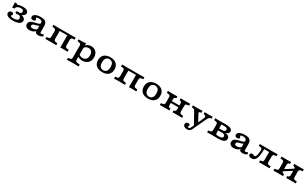

<svg xmlns="http://www.w3.org/2000/svg" viewBox="398 -2579 7868 4924"><g transform="rotate(30 4331.5 -117.5)"><path d="M246.1 11.3Q145.2 11.3 88.3 -17.6Q31.5 -46.5 31.5 -97.7Q31.5 -129.6 53.6 -150.2Q75.7 -170.8 109.5 -170.8Q135.1 -170.8 150.8 -159.3Q166.4 -147.8 166.4 -128.4Q166.4 -114.7 159.8 -105Q153.2 -95.4 146.4 -88.1Q139.5 -80.8 139.5 -73.1Q139.5 -60.8 164.6 -53.4Q189.7 -46 232 -46Q296.8 -46 331.4 -65.2Q365.9 -84.4 365.9 -120.2Q365.9 -147.1 349 -167.2Q332 -187.2 300.7 -195.2Q287.8 -190.4 273 -187.4Q258.3 -184.4 247 -184.4Q224.4 -184.4 210.7 -194Q197 -203.7 197 -219Q197 -235.1 212.3 -244.8Q227.6 -254.5 253.5 -254.5Q263.4 -254.5 275.3 -252.7Q287.1 -250.9 301.5 -246.8Q323 -256.2 335.9 -273.8Q348.7 -291.4 348.7 -311.4Q348.7 -339.3 326.2 -354.1Q303.6 -368.8 261.2 -368.8Q204.3 -368.8 168.3 -344.7Q132.4 -320.7 118.8 -273.5H59.9Q61.9 -308.1 61.1 -334.1Q60.3 -360 58.6 -381.2Q56.8 -402.4 54.3 -421H113.2Q116.8 -411 121.8 -406.5Q126.8 -402.1 134.5 -402.1Q147.8 -402.1 168.3 -408.8Q188.8 -415.4 219.6 -421.9Q250.5 -428.3 294.1 -428.3Q371 -428.3 415.2 -401.1Q459.4 -373.9 459.4 -326.8Q459.4 -294.4 436.8 -269.3Q414.2 -244.2 368.3 -225.3V-223.7Q423.2 -213.2 452.4 -185.6Q481.6 -158.1 481.6 -116.9Q481.6 -57.6 418.9 -23.2Q356.2 11.3 246.1 11.3Z M899.3 -208.2V-305.4Q899.3 -337.6 872 -354.4Q844.7 -371.1 793.7 -371.1Q761.6 -371.1 742.4 -364.5Q723.3 -357.9 723.3 -346.1Q723.3 -339.2 728.7 -332.1Q734.1 -324.9 739.6 -316.7Q745 -308.4 745 -296.7Q745 -278.9 726.6 -267.5Q708.3 -256.1 679 -256.1Q647.1 -256.1 628.3 -272.7Q609.6 -289.3 609.6 -317.3Q609.6 -351.2 635.8 -376.1Q662.1 -400.9 709.8 -414.6Q757.6 -428.3 822 -428.3Q923.3 -428.3 967.1 -390.2Q1010.9 -352 1010.9 -263.5V-208.2ZM733.8 11.3Q670.1 11.3 633.5 -17.7Q596.8 -46.7 596.8 -97.4Q596.8 -138.8 618.7 -163.5Q640.6 -188.3 674.9 -202.7Q709.3 -217.1 748.1 -225.6Q786.8 -234.2 821.4 -242Q855.9 -249.7 878.2 -261.7Q900.6 -273.7 900.6 -295.1L910.7 -227.3Q896 -209.9 871.6 -200.1Q847.2 -190.3 819.9 -184.2Q792.6 -178.2 768.7 -170.7Q744.8 -163.3 729.4 -150.5Q714 -137.8 714 -114.2Q714 -91.8 730.7 -79.8Q747.3 -67.8 779 -67.8Q819.3 -67.8 854.1 -82.8Q889 -97.7 909.4 -127.1L912.8 -68.1Q874.5 -27.6 829.8 -8.1Q785 11.3 733.8 11.3ZM1010.9 -94.4Q1010.9 -75.9 1017.8 -67.9Q1024.8 -59.9 1040.8 -59.9Q1055.2 -59.9 1070.8 -65.2Q1086.4 -70.5 1103 -80.7L1126.3 -33.1Q1100.8 -11.1 1067 0.1Q1033.2 11.3 993.5 11.3Q944.2 11.3 921.7 -7.3Q899.3 -26 899.3 -66.8V-208.2H1010.9Z M1641.7 0V-413.9H1697.4Q1745.9 -413.9 1784.6 -414.8Q1823.3 -415.6 1859.1 -416.4V-359.9L1822.5 -356.4Q1781.6 -352.4 1767.4 -337.8Q1753.2 -323.1 1753.2 -282.7V-133.6Q1753.2 -93.6 1767.4 -78.8Q1781.6 -64 1822.5 -60L1859.1 -56.5V0Q1823.3 -0.8 1784.6 -1.6Q1745.9 -2.4 1697.4 -2.4Q1669.7 -2.4 1641.7 0ZM1361.5 -2.4Q1313.1 -2.4 1274.6 -1.6Q1236.1 -0.8 1199.9 0V-56.5L1236.5 -60Q1277.4 -64 1291.6 -78.8Q1305.8 -93.6 1305.8 -133.6V-282.7Q1305.8 -323.1 1291.6 -337.8Q1277.4 -352.4 1236.5 -356.4L1199.9 -359.9V-416.4Q1236.1 -415.6 1274.6 -414.8Q1313.1 -413.9 1361.5 -413.9H1417.3V-133.6Q1417.3 -93.6 1431.5 -78.8Q1445.7 -64 1486.6 -60L1523.2 -56.5V0Q1487.4 -0.8 1448.7 -1.6Q1410 -2.4 1361.5 -2.4ZM1388.9 -360.7V-413.9H1670.6V-360.7Z M2106.5 183.9Q2058 183.9 2019.5 184.7Q1981 185.5 1944.8 186.3V129.8L1981.5 126.3Q2022.4 122.3 2036.5 107.5Q2050.7 92.7 2050.7 52.6V-208.2H2162.3V52.6Q2162.3 79.5 2169 94.3Q2175.7 109.1 2193.5 115.9Q2211.3 122.7 2242.7 125.4L2292.7 129.8V186.3Q2265.4 185.5 2236.4 185.1Q2207.3 184.7 2175.5 184.3Q2143.7 183.9 2106.5 183.9ZM2317.8 -427.7Q2378.7 -427.7 2424.3 -401Q2469.9 -374.4 2495.4 -326.2Q2520.8 -278 2520.8 -213.1Q2520.8 -144.9 2492.9 -94.3Q2465 -43.7 2414.4 -15.8Q2363.9 12 2295.4 12Q2247.8 12 2208.5 -3Q2169.1 -18 2138.6 -46.9L2149.5 -108.1Q2165.6 -81.8 2196.8 -67.2Q2228 -52.5 2267.9 -52.5Q2333.2 -52.5 2368.4 -92.5Q2403.6 -132.4 2403.6 -206.8Q2403.6 -277.6 2371.7 -315.6Q2339.7 -353.6 2279.6 -353.6Q2236.8 -353.6 2204.4 -333.9Q2172 -314.2 2156 -277.9L2146.5 -328.6Q2166.6 -375.5 2212.2 -401.6Q2257.8 -427.7 2317.8 -427.7ZM2050.7 -208.2V-275Q2050.7 -319.4 2036.5 -336.1Q2022.4 -352.7 1981.5 -356.7L1944.8 -360.2V-416.7Q1960 -415.9 1976.7 -415.5Q1993.4 -415.1 2020.1 -415.1Q2062.7 -415.1 2098.5 -417.9Q2134.4 -420.7 2162.3 -425.9V-416.7V-208.2Z M2885.3 11.3Q2815.5 11.3 2760.5 -12.4Q2705.4 -36 2673.6 -84.5Q2641.9 -132.9 2641.9 -208.1Q2641.9 -283.4 2673.5 -332.2Q2705 -381 2760.3 -404.7Q2815.5 -428.3 2885.3 -428.3Q2955.9 -428.3 3010.3 -404.7Q3064.8 -381 3096.3 -332.2Q3127.9 -283.4 3127.9 -208.1Q3127.9 -133.2 3096.3 -84.6Q3064.8 -36 3010.3 -12.4Q2955.9 11.3 2885.3 11.3ZM2885.3 -45.2Q2939.8 -45.2 2975.2 -83.3Q3010.7 -121.4 3010.7 -208.1Q3010.7 -297.4 2975.2 -334.7Q2939.8 -371.9 2885.3 -371.9Q2830 -371.9 2794.6 -334.7Q2759.1 -297.4 2759.1 -208.1Q2759.1 -121.4 2794.6 -83.3Q2830 -45.2 2885.3 -45.2Z M3675.5 0V-413.9H3731.3Q3779.8 -413.9 3818.5 -414.8Q3857.2 -415.6 3893 -416.4V-359.9L3856.3 -356.4Q3815.4 -352.4 3801.3 -337.8Q3787.1 -323.1 3787.1 -282.7V-133.6Q3787.1 -93.6 3801.3 -78.8Q3815.4 -64 3856.3 -60L3893 -56.5V0Q3857.2 -0.8 3818.5 -1.6Q3779.8 -2.4 3731.3 -2.4Q3703.6 -2.4 3675.5 0ZM3395.4 -2.4Q3347 -2.4 3308.5 -1.6Q3270 -0.8 3233.7 0V-56.5L3270.4 -60Q3311.3 -64 3325.5 -78.8Q3339.6 -93.6 3339.6 -133.6V-282.7Q3339.6 -323.1 3325.5 -337.8Q3311.3 -352.4 3270.4 -356.4L3233.7 -359.9V-416.4Q3270 -415.6 3308.5 -414.8Q3347 -413.9 3395.4 -413.9H3451.2V-133.6Q3451.2 -93.6 3465.4 -78.8Q3479.6 -64 3520.5 -60L3557.1 -56.5V0Q3521.3 -0.8 3482.6 -1.6Q3443.9 -2.4 3395.4 -2.4ZM3422.7 -360.7V-413.9H3704.5V-360.7Z M4240.9 11.3Q4171.2 11.3 4116.1 -12.4Q4061 -36 4029.3 -84.5Q3997.6 -132.9 3997.6 -208.1Q3997.6 -283.4 4029.1 -332.2Q4060.6 -381 4115.9 -404.7Q4171.2 -428.3 4240.9 -428.3Q4311.5 -428.3 4366 -404.7Q4420.4 -381 4452 -332.2Q4483.5 -283.4 4483.5 -208.1Q4483.5 -133.2 4452 -84.6Q4420.4 -36 4366 -12.4Q4311.5 11.3 4240.9 11.3ZM4240.9 -45.2Q4295.4 -45.2 4330.9 -83.3Q4366.3 -121.4 4366.3 -208.1Q4366.3 -297.4 4330.9 -334.7Q4295.4 -371.9 4240.9 -371.9Q4185.6 -371.9 4150.2 -334.7Q4114.8 -297.4 4114.8 -208.1Q4114.8 -121.4 4150.2 -83.3Q4185.6 -45.2 4240.9 -45.2Z M5086.9 -2.4Q5051.4 -2.4 5022.4 -1.6Q4993.4 -0.8 4966.6 0V-56.5L4978.5 -57.7Q5010.4 -60.9 5020.8 -76.4Q5031.2 -91.9 5031.2 -133.6V-208.2H5142.7V-133.6Q5142.7 -93.6 5156.9 -78.8Q5171.1 -64 5212 -60L5248.6 -56.5V0Q5212.8 -0.8 5174.1 -1.6Q5135.4 -2.4 5086.9 -2.4ZM4751.1 -2.4Q4702.6 -2.4 4664.1 -1.6Q4625.6 -0.8 4589.4 0V-56.5L4626 -60Q4666.9 -64 4681.1 -78.8Q4695.3 -93.6 4695.3 -133.6V-282.7Q4695.3 -323.1 4681.1 -337.8Q4666.9 -352.4 4626 -356.4L4589.4 -359.9V-416.4Q4625.6 -415.6 4664.1 -414.8Q4702.6 -413.9 4751.1 -413.9Q4787 -413.9 4815.8 -414.8Q4844.7 -415.6 4871.4 -416.4V-359.9L4859.5 -358.7Q4828 -355.9 4817.4 -340.6Q4806.8 -325.3 4806.8 -282.7V-133.6Q4806.8 -91.9 4817.4 -76.4Q4828 -60.9 4859.5 -57.7L4871.4 -56.5V0Q4844.7 -0.8 4815.8 -1.6Q4787 -2.4 4751.1 -2.4ZM5031.2 -208.2V-282.7Q5031.2 -325.3 5020.8 -340.6Q5010.4 -355.9 4978.5 -358.7L4966.6 -359.9V-416.4Q4993.4 -415.6 5022.4 -414.8Q5051.4 -413.9 5086.9 -413.9Q5135.4 -413.9 5174.1 -414.8Q5212.8 -415.6 5248.6 -416.4V-359.9L5212 -356.4Q5171.1 -352.4 5156.9 -337.8Q5142.7 -323.1 5142.7 -282.7V-208.2ZM4762.5 -186.3V-241.1H5074.7V-186.3Z M5621.6 38.9 5435.9 -295.8Q5424.2 -317.8 5415 -330.2Q5405.7 -342.7 5393.1 -348.9Q5380.5 -355.1 5358.1 -357.1L5329.8 -359.9V-416.4Q5348.7 -415.6 5378.8 -414.8Q5408.8 -413.9 5431.4 -413.9H5433H5434Q5459.7 -413.9 5494.6 -414.4Q5529.5 -414.8 5562.3 -415.2Q5595.1 -415.6 5614.1 -416.4V-359.9L5590.6 -357.1Q5558 -353.8 5552.4 -339.3Q5546.8 -324.7 5567.1 -285.9L5678.1 -83.6L5648 -68.8L5728 -244.8Q5745.6 -282.1 5747.1 -305.7Q5748.6 -329.3 5736 -342Q5723.4 -354.6 5698.7 -357.5L5678.5 -359.9V-416.4Q5706.4 -415.6 5737.3 -414.8Q5768.2 -413.9 5798.9 -413.9Q5829.5 -413.9 5859.1 -414.8Q5888.7 -415.6 5915.4 -416.4V-359.9L5896.1 -357.5Q5873.2 -354.7 5857.8 -345Q5842.5 -335.3 5828.8 -313.7Q5815.2 -292.1 5796.2 -252.9L5660.9 38.9ZM5502.4 192.7Q5449.7 192.7 5416.7 168.6Q5383.8 144.4 5383.8 105.6Q5383.8 75.3 5404.4 56Q5425 36.7 5457.1 36.7Q5480.6 36.7 5494.9 47.1Q5509.2 57.4 5509.2 74.4Q5509.2 84.8 5504.8 92.7Q5500.4 100.6 5496 107.3Q5491.5 114 5491.5 121.7Q5491.5 137.8 5516.4 137.8Q5535.2 137.8 5548.4 128Q5561.7 118.3 5571.8 96.6L5632.6 -34.7L5685.3 -15.5L5627.7 111.1Q5615.3 138.8 5597.1 156.7Q5579 174.6 5555.7 183.7Q5532.5 192.7 5502.4 192.7Z M6152.7 -2.4Q6104.2 -2.4 6065.7 -1.6Q6027.2 -0.8 5991 0V-56.5L6027.6 -60Q6068.5 -64 6082.7 -78.8Q6096.9 -93.6 6096.9 -133.6V-282.7Q6096.9 -323.1 6082.7 -337.8Q6068.5 -352.4 6027.6 -356.4L5991 -359.9V-416.4Q6027.2 -415.6 6065.7 -414.8Q6104.2 -413.9 6152.7 -413.9H6153Q6189.8 -413.9 6225.3 -415.2Q6260.8 -416.4 6293.2 -416.4Q6401.8 -416.4 6450.6 -392.1Q6499.4 -367.9 6499.4 -315.8Q6499.4 -278.7 6475 -253.6Q6450.6 -228.5 6405.1 -219.1V-217.5Q6470.6 -211.4 6501.3 -186.9Q6532 -162.4 6532 -117.3Q6532 -57.3 6476.7 -28.7Q6421.3 0 6300.5 0Q6266.4 0 6228.6 -1.2Q6190.9 -2.4 6153 -2.4ZM6208.5 -133.4Q6208.5 -101.1 6213.7 -84.8Q6218.9 -68.5 6233.9 -62.9Q6248.8 -57.3 6277.8 -57.3H6291.6Q6359.6 -57.3 6388.4 -73.4Q6417.2 -89.5 6417.2 -122.5Q6417.2 -153.2 6391.6 -168.3Q6365.9 -183.4 6307.1 -183.4H6172.2V-238.7H6269.9Q6335.1 -238.7 6362.5 -254.2Q6389.9 -269.8 6389.9 -301.6Q6389.9 -331.1 6366.8 -344.9Q6343.8 -358.7 6290.1 -358.7H6201.1L6208.5 -366.7Z M6947.7 -208.2V-305.4Q6947.7 -337.6 6920.4 -354.4Q6893.1 -371.1 6842.1 -371.1Q6810 -371.1 6790.8 -364.5Q6771.7 -357.9 6771.7 -346.1Q6771.7 -339.2 6777.1 -332.1Q6782.5 -324.9 6788 -316.7Q6793.4 -308.4 6793.4 -296.7Q6793.4 -278.9 6775 -267.5Q6756.7 -256.1 6727.3 -256.1Q6695.5 -256.1 6676.7 -272.7Q6658 -289.3 6658 -317.3Q6658 -351.2 6684.2 -376.1Q6710.5 -400.9 6758.2 -414.6Q6806 -428.3 6870.3 -428.3Q6971.7 -428.3 7015.5 -390.2Q7059.3 -352 7059.3 -263.5V-208.2ZM6782.2 11.3Q6718.5 11.3 6681.8 -17.7Q6645.2 -46.7 6645.2 -97.4Q6645.2 -138.8 6667.1 -163.5Q6689 -188.3 6723.3 -202.7Q6757.7 -217.1 6796.4 -225.6Q6835.2 -234.2 6869.8 -242Q6904.3 -249.7 6926.6 -261.7Q6948.9 -273.7 6948.9 -295.1L6959.1 -227.3Q6944.3 -209.9 6919.9 -200.1Q6895.6 -190.3 6868.3 -184.2Q6841 -178.2 6817.1 -170.7Q6793.2 -163.3 6777.8 -150.5Q6762.4 -137.8 6762.4 -114.2Q6762.4 -91.8 6779 -79.8Q6795.7 -67.8 6827.4 -67.8Q6867.7 -67.8 6902.5 -82.8Q6937.4 -97.7 6957.8 -127.1L6961.2 -68.1Q6922.9 -27.6 6878.1 -8.1Q6833.4 11.3 6782.2 11.3ZM7059.3 -94.4Q7059.3 -75.9 7066.2 -67.9Q7073.2 -59.9 7089.2 -59.9Q7103.6 -59.9 7119.2 -65.2Q7134.8 -70.5 7151.4 -80.7L7174.6 -33.1Q7149.2 -11.1 7115.4 0.1Q7081.6 11.3 7041.8 11.3Q6992.5 11.3 6970.1 -7.3Q6947.7 -26 6947.7 -66.8V-208.2H7059.3Z M7677 -2.4Q7632.6 -2.4 7596.9 -1.6Q7561.2 -0.8 7528 0V-56.5L7555.7 -59.2Q7594.7 -62.8 7607.9 -78.2Q7621.2 -93.6 7621.2 -133.6V-208.2H7732.7V-133.6Q7732.7 -93.6 7746.9 -78.8Q7761.1 -64 7802 -60L7838.6 -56.5V0Q7802.9 -0.8 7764.1 -1.6Q7725.4 -2.4 7677 -2.4ZM7308.5 11.3Q7265.2 11.3 7240.7 -5.1Q7216.2 -21.6 7216.2 -51.2Q7216.2 -74.7 7231.1 -88.9Q7246.1 -103.1 7270.4 -103.1Q7287.4 -103.1 7299.4 -97.6Q7311.3 -92 7322.3 -86.5Q7333.2 -81 7345.5 -81Q7358.9 -81 7370.2 -89.6Q7381.5 -98.2 7390.2 -119.9Q7399 -141.6 7405.5 -181.2Q7412.1 -220.7 7416.4 -282.7Q7417.6 -323.1 7403.7 -337.8Q7389.7 -352.4 7348.8 -356.4L7312.2 -359.9L7311.7 -416.4Q7348 -415.6 7386.5 -414.8Q7425 -413.9 7473.4 -413.9H7480.2H7676.2H7677Q7725.4 -413.9 7764.1 -414.8Q7802.9 -415.6 7838.6 -416.4V-359.9L7802 -356.4Q7761.1 -352.4 7746.9 -337.8Q7732.7 -323.1 7732.7 -282.7V-208.2H7621.2V-368.6L7633.9 -357.5H7465.7L7476.6 -365.6Q7474.6 -281.5 7467.7 -218.9Q7460.9 -156.3 7448.2 -112.1Q7435.5 -67.9 7416.4 -40.8Q7397.3 -13.6 7370.5 -1.1Q7343.6 11.3 7308.5 11.3Z M8452.3 -2.4Q8416.7 -2.4 8387.7 -1.6Q8358.7 -0.8 8331.9 0V-56.5L8343.8 -57.7Q8375.8 -60.9 8386.1 -76.4Q8396.5 -91.9 8396.5 -133.6V-208.2H8508V-133.6Q8508 -93.6 8522.2 -78.8Q8536.4 -64 8577.3 -60L8613.9 -56.5V0Q8578.2 -0.8 8539.4 -1.6Q8500.7 -2.4 8452.3 -2.4ZM8116.4 -2.4Q8067.9 -2.4 8029.4 -1.6Q7990.9 -0.8 7954.7 0V-56.5L7991.3 -60Q8032.2 -64 8046.4 -78.8Q8060.6 -93.6 8060.6 -133.6V-282.7Q8060.6 -323.1 8046.4 -337.8Q8032.2 -352.4 7991.3 -356.4L7954.7 -359.9V-416.4Q7990.9 -415.6 8029.4 -414.8Q8067.9 -413.9 8116.4 -413.9Q8152.3 -413.9 8181.1 -414.8Q8210 -415.6 8236.8 -416.4V-359.9L8224.9 -358.7Q8193.3 -355.9 8182.7 -340.6Q8172.2 -325.3 8172.2 -282.7V-133.6Q8172.2 -91.9 8182.7 -76.4Q8193.3 -60.9 8224.9 -57.7L8236.8 -56.5V0Q8210 -0.8 8181.1 -1.6Q8152.3 -2.4 8116.4 -2.4ZM8396.5 -208.2V-282.7Q8396.5 -325.3 8386.1 -340.6Q8375.8 -355.9 8343.8 -358.7L8331.9 -359.9V-416.4Q8358.7 -415.6 8387.7 -414.8Q8416.7 -413.9 8452.3 -413.9Q8500.7 -413.9 8539.4 -414.8Q8578.2 -415.6 8613.9 -416.4V-359.9L8577.3 -356.4Q8536.4 -352.4 8522.2 -337.8Q8508 -323.1 8508 -282.7V-208.2ZM8122.1 -73.9V-137.2L8444.9 -342V-278.6Z"/></g></svg>

Font: Playfair 5pt SemiExpanded Light
Style: Regular
Weight: 300
Width: 6
Designer: Claus Eggers Sørensen
Foundry: Claus Eggers Sørensen
Version: Version 2.203